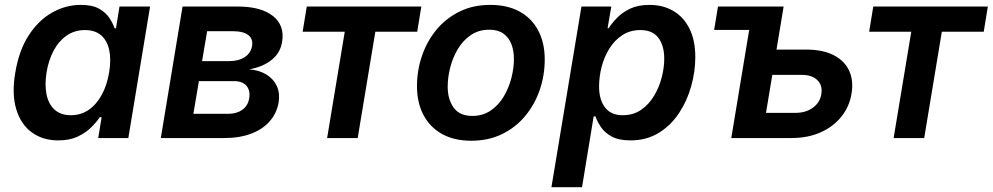

<svg xmlns="http://www.w3.org/2000/svg" viewBox="-20 -573 4121 797"><path d="M221.7 9.8Q157.7 9.8 112.1 -23.4Q66.4 -56.6 47.4 -119.9Q28.3 -183.1 43.5 -272Q58.6 -363.3 98.9 -425.8Q139.2 -488.3 195.8 -520.5Q252.4 -552.7 315.4 -552.7Q363.8 -552.7 391.8 -536.6Q419.9 -520.5 434.6 -497.8Q449.2 -475.1 455.6 -455.6H461.4L476.1 -545.9H603L512.7 0H387.7L401.9 -86.4H394Q380.4 -65.9 357.9 -43.7Q335.4 -21.5 302.2 -5.9Q269 9.8 221.7 9.8ZM274.4 -94.7Q315.9 -94.7 348.4 -117.2Q380.9 -139.6 402.6 -179.7Q424.3 -219.7 433.1 -272.9Q441.9 -326.2 433.3 -365.5Q424.8 -404.8 399.7 -426.5Q374.5 -448.2 332.5 -448.2Q289.6 -448.2 256.6 -425.3Q223.6 -402.3 202.6 -362.8Q181.6 -323.2 173.3 -272.9Q165 -221.7 173.1 -181.4Q181.2 -141.1 206.5 -117.9Q231.9 -94.7 274.4 -94.7Z M647.5 0 737.8 -545.9H966.3Q1063.5 -545.9 1113 -506.6Q1162.6 -467.3 1150.9 -398.4Q1143.6 -353.5 1107.7 -324.5Q1071.8 -295.4 1014.6 -285.2Q1056.6 -281.7 1086.2 -263.4Q1115.7 -245.1 1129.2 -215.6Q1142.6 -186 1136.7 -148.4Q1128.9 -103 1099.6 -69.6Q1070.3 -36.1 1022.5 -18.1Q974.6 0 911.6 0ZM782.7 -100.6H928.2Q961.9 -100.6 985.4 -116.9Q1008.8 -133.3 1014.2 -163.6Q1020 -196.8 1003.4 -216.6Q986.8 -236.3 950.7 -236.3H805.7ZM818.8 -319.3H931.2Q970.2 -319.3 995.8 -335.9Q1021.5 -352.5 1026.4 -382.8Q1031.2 -411.6 1010.5 -427.5Q989.7 -443.4 949.2 -443.4H839.8Z M1337.9 0 1411.1 -441.4H1236.3L1253.4 -545.9H1729L1711.9 -441.4H1538.1L1464.8 0Z M1936.5 11.2Q1865.2 11.2 1814.9 -16.8Q1764.6 -44.9 1737.8 -95.9Q1710.9 -147 1710.9 -215.3Q1710.9 -280.8 1731.7 -341.3Q1752.4 -401.9 1791.7 -449.5Q1831.1 -497.1 1887.5 -524.9Q1943.8 -552.7 2015.1 -552.7Q2086.4 -552.7 2137 -524.9Q2187.5 -497.1 2214.4 -446Q2241.2 -395 2241.2 -326.2Q2241.2 -260.3 2220.5 -199.7Q2199.7 -139.2 2160.2 -91.6Q2120.6 -43.9 2064.2 -16.4Q2007.8 11.2 1936.5 11.2ZM1940.4 -91.8Q1984.4 -91.8 2017.1 -114.3Q2049.8 -136.7 2071 -172.4Q2092.3 -208 2102.8 -249.3Q2113.3 -290.5 2113.3 -328.1Q2113.3 -363.8 2102.3 -391.1Q2091.3 -418.5 2068.8 -434.1Q2046.4 -449.7 2011.2 -449.7Q1967.3 -449.7 1934.6 -427.5Q1901.9 -405.3 1880.6 -369.6Q1859.4 -334 1848.9 -292.7Q1838.4 -251.5 1838.4 -213.4Q1838.4 -160.2 1863.3 -126Q1888.2 -91.8 1940.4 -91.8Z M2269 204.1 2393.6 -545.9H2517.6L2502 -455.6H2506.3Q2519.5 -476.1 2541.3 -498.8Q2563 -521.5 2595.9 -537.1Q2628.9 -552.7 2675.8 -552.7Q2731.9 -552.7 2774.7 -527.8Q2817.4 -502.9 2841.8 -454.6Q2866.2 -406.2 2866.2 -335.9Q2866.2 -275.9 2849.1 -214.8Q2832 -153.8 2798.3 -103Q2764.6 -52.2 2714.1 -21.2Q2663.6 9.8 2596.7 9.8Q2547.9 9.8 2518.3 -6.8Q2488.8 -23.4 2473.6 -46.9Q2458.5 -70.3 2451.7 -89.8H2444.3L2396 204.1ZM2564.9 -94.7Q2608.9 -94.7 2641.1 -116.9Q2673.3 -139.2 2694.8 -174.8Q2716.3 -210.4 2726.8 -251.5Q2737.3 -292.5 2737.3 -329.6Q2737.3 -383.3 2713.1 -415.8Q2689 -448.2 2638.2 -448.2Q2595.7 -448.2 2563.5 -427.2Q2531.2 -406.2 2509.8 -371.8Q2488.3 -337.4 2477.5 -296.1Q2466.8 -254.9 2466.8 -214.4Q2466.8 -159.2 2491.5 -127Q2516.1 -94.7 2564.9 -94.7Z M2944.3 -448.7 2960.4 -545.9H3152.8L3137.2 -448.7ZM3164.6 -367.2H3325.7Q3395.5 -367.2 3440.7 -344Q3485.8 -320.8 3504.9 -279.5Q3523.9 -238.3 3514.6 -183.6Q3505.9 -130.4 3472.7 -88.9Q3439.5 -47.4 3386.7 -23.7Q3334 0 3264.6 0H3015.6L3106 -545.9H3232.9L3159.7 -104.5H3281.7Q3325.2 -104.5 3354.5 -126Q3383.8 -147.5 3389.2 -181.6Q3395.5 -217.8 3373.3 -240Q3351.1 -262.2 3308.1 -262.2H3147Z M3689.5 0 3762.7 -441.4H3587.9L3605 -545.9H4080.6L4063.5 -441.4H3889.6L3816.4 0Z"/></svg>

Font: Inter SemiBold
Style: Italic
Weight: 600
Italic angle: -9.3988°
Designer: Rasmus Andersson
Foundry: rsms
Version: Version 4.001;git-66647c0bb